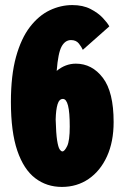

<svg xmlns="http://www.w3.org/2000/svg" viewBox="-20 -726 490 757"><path d="M224 11Q164 11 118.8 -23.5Q73.5 -58 48.2 -132Q23 -206 23 -324Q23 -429 43.2 -502Q63.5 -575 98.2 -620Q133 -665 176.2 -685.5Q219.5 -706 265 -706Q307 -706 337 -690.5Q367 -675 385.5 -655.2Q404 -635.5 411 -622L306.5 -529.5Q301.5 -541 290.8 -554.5Q280 -568 260 -568Q237 -568 223 -542.8Q209 -517.5 203.5 -446.5Q238 -475 279 -475Q343 -475 385.5 -419.2Q428 -363.5 428 -245Q428 -167 401.8 -109.5Q375.5 -52 329.5 -20.5Q283.5 11 224 11ZM228 -336Q213.5 -336 207 -315Q200.5 -294 199.5 -255Q201 -199.5 205.2 -172.5Q209.5 -145.5 215.2 -137.2Q221 -129 226 -129Q234.5 -129 244.8 -150Q255 -171 255 -227Q255 -283.5 248.2 -309.8Q241.5 -336 228 -336Z"/></svg>

Font: Trispace Condensed ExtraBold
Style: Regular
Weight: 800
Width: 3
Designer: Tyler Finck
Foundry: Etcetera Type Company
Version: Version 1.210; ttfautohint (v1.8.3)